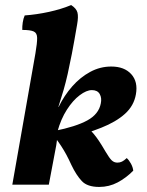

<svg xmlns="http://www.w3.org/2000/svg" viewBox="-20 -730 580 759"><path d="M28.7 0 120.1 -519.4Q127.1 -560.6 126.8 -580.1Q126.6 -599.6 113.3 -605.6Q100.1 -611.7 68.1 -611.7Q67.6 -625.9 69.9 -641.3Q72.2 -656.8 77.7 -669Q124.9 -672.4 173.9 -683.1Q222.8 -693.9 261.3 -710Q282 -696.6 286.2 -680.4Q290.4 -664.1 284.9 -633.5Q273 -563.5 264.1 -517.3Q255.1 -471.1 247.6 -437.9Q240.1 -404.8 231.6 -375.1Q223 -345.4 210.8 -307.4H211.8Q233.8 -352.4 265.5 -388.5Q297.2 -424.5 336.4 -445.7Q375.6 -467 419.9 -467Q471.4 -467 498.8 -436.9Q526.2 -406.7 517.2 -356.9Q509.3 -311.8 474.1 -280.1Q438.9 -248.3 380.4 -225.1Q321.9 -201.9 242.6 -180.3L162.2 -193.8L194.7 -212.3Q279.9 -229.2 325.2 -254Q370.5 -278.8 378.5 -321.1Q383 -342.5 374.2 -358.2Q365.3 -373.8 343.3 -373.8Q321.9 -373.8 295 -353.5Q268 -333.2 244.4 -296.4Q220.7 -259.6 206.9 -209.3Q207 -191.6 204.8 -173Q202.6 -154.3 199.5 -140.5L173 0ZM372.1 9Q325.1 9 303.2 -14.4Q281.3 -37.9 262.5 -77.3Q251.9 -100.5 242.3 -118.4Q232.6 -136.3 221.7 -153Q210.8 -169.6 196.3 -188.6L318.7 -233.8Q337.3 -216.2 348.8 -202.7Q360.3 -189.3 371.2 -172.9Q382.1 -156.6 397.9 -129.5Q412.2 -105.2 421.6 -96.1Q431.1 -87.1 444.1 -87.1Q453.9 -87.1 462.3 -91.2Q470.7 -95.4 481 -105.1Q490.1 -97 497.7 -83Q505.3 -69 506.8 -55.3Q478.5 -26.7 444.9 -8.8Q411.2 9 372.1 9Z"/></svg>

Font: Vollkorn
Style: Italic
Weight: 400
Italic angle: -11°
Designer: Friedrich Althausen
Foundry: Friedrich Althausen
Version: Version 5.001